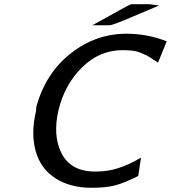

<svg xmlns="http://www.w3.org/2000/svg" viewBox="-20 -873 811 911"><path d="M418 -753 577 -841 602 -853H634H689L735 -847L605 -792Q514 -753 499 -753ZM151 -347Q151 -351 151.5 -358Q152 -365 153 -369Q197 -526 315.5 -619.5Q434 -713 580 -713Q679 -713 771 -677L730 -576Q726 -578 705 -592Q684 -606 676.5 -609.5Q669 -613 649.5 -621.5Q630 -630 609 -632.5Q588 -635 561 -635Q452 -635 369 -553Q286 -471 257 -348Q231 -232 269 -152Q312 -59 431 -59Q478 -59 515 -68Q567 -80 626 -112L649 -125L636 -38Q572 -6 528.5 6Q485 18 413 18Q313 18 242.5 -27.5Q172 -73 149 -157Q126 -240 151 -347Z"/></svg>

Font: Coval
Style: Italic
Weight: 400
Foundry: Context Ltd
Version: Version 001.000